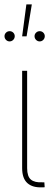

<svg xmlns="http://www.w3.org/2000/svg" viewBox="-27 -840 235 861"><path d="M163.6 0Q119.6 2.4 95.9 -18.8Q72.3 -40 72.3 -85.9V-522.5H94.7V-85.9Q94.7 -48.8 111.6 -34.7Q128.4 -20.5 163.6 -22.5Q166 -22.5 167.7 -22.5Q169.4 -22.5 171.9 -22.5L173.3 -0.5Q170.9 0 168.5 0Q166 0 163.6 0ZM150.9 -654.3Q141.6 -654.3 134.8 -661.1Q127.9 -668 127.9 -677.7Q127.9 -687 134.8 -693.6Q141.6 -700.2 150.9 -700.2Q160.6 -700.2 167.2 -693.6Q173.8 -687 173.8 -677.7Q173.8 -668 167 -661.1Q160.2 -654.3 150.9 -654.3ZM16.1 -654.3Q6.8 -654.3 0 -661.1Q-6.8 -668 -6.8 -677.7Q-6.8 -687 0 -693.6Q6.8 -700.2 16.1 -700.2Q25.9 -700.2 32.5 -693.6Q39.1 -687 39.1 -677.7Q39.1 -668 32.2 -661.1Q25.4 -654.3 16.1 -654.3ZM72.3 -677.2 91.3 -820.3H115.7L92.3 -677.2Z"/></svg>

Font: Inter 28pt Thin
Style: Regular
Weight: 250
Designer: Rasmus Andersson
Foundry: rsms
Version: Version 4.001;git-66647c0bb